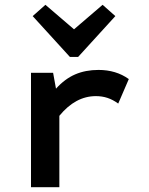

<svg xmlns="http://www.w3.org/2000/svg" viewBox="-20 -779 620 799"><path d="M109 0V-476H201L213 -410Q250 -451 293 -469.5Q336 -488 390 -488Q463 -488 516 -450L472 -348Q450 -364 427.5 -371.5Q405 -379 379 -379Q294 -379 227 -297V0ZM271 -542 116 -712 169 -759 288 -657 407 -759 460 -712 305 -542Z"/></svg>

Font: Sometype Mono
Style: Bold
Weight: 700
Monospace: yes
Designer: Ryoichi Tsunekawa
Foundry: Dharma Type
Version: Version 1.000; ttfautohint (v1.8.3)